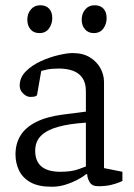

<svg xmlns="http://www.w3.org/2000/svg" viewBox="-20 -705 510 731"><path d="M177 6Q126 6 96 -11Q66 -28 52.5 -56Q39 -84 39 -117Q39 -158 58 -189Q77 -220 117.5 -240.5Q158 -261 221 -269L307 -280V-358Q307 -389 294 -408Q281 -427 258 -435.5Q235 -444 203 -444Q177 -444 158 -440Q139 -436 137 -435L121 -343Q121 -342 116 -339Q111 -336 95 -336Q82 -336 68.5 -348.5Q55 -361 55 -379Q55 -410 78.5 -433.5Q102 -457 136.5 -472.5Q171 -488 204 -495.5Q237 -503 256 -503Q296 -503 322.5 -486.5Q349 -470 362.5 -445Q376 -420 376 -393V-65L446 -51V-16Q444 -15 432 -10Q420 -5 400.5 -0.5Q381 4 354 4Q330 4 321 -12Q312 -28 312 -42H308Q292 -29 271 -18.5Q250 -8 226.5 -1Q203 6 177 6ZM210 -51Q253 -51 281 -61.5Q309 -72 307 -71V-238Q244 -234 201 -222Q158 -210 136 -188Q114 -166 114 -131Q114 -51 210 -51ZM337 -579Q316 -579 303.5 -593.5Q291 -608 291 -630Q291 -653 304.5 -669Q318 -685 340 -685Q362 -685 374 -672Q386 -659 386 -636Q386 -614 373.5 -596.5Q361 -579 337 -579ZM130 -579Q108 -579 96 -593.5Q84 -608 84 -630Q84 -653 97.5 -669Q111 -685 133 -685Q155 -685 167 -672Q179 -659 179 -636Q179 -614 166.5 -596.5Q154 -579 130 -579Z"/></svg>

Font: Faustina Light Light
Style: Regular
Weight: 300
Version: Version 1.200